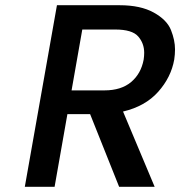

<svg xmlns="http://www.w3.org/2000/svg" viewBox="-20 -715 690 735"><path d="M436 0 325 -278H238L189 0H75L198 -695H438Q518 -695 568.5 -667Q619 -639 634.5 -600Q650 -561 650 -526Q650 -507 647 -487Q635 -419 585.5 -363.5Q536 -308 451 -288L572 0ZM254 -369H380Q444 -369 482 -401Q520 -433 530 -487Q532 -501 532 -513Q532 -549 509 -575.5Q486 -602 421 -602H295Z"/></svg>

Font: Fz Poppins Med
Style: Italic
Weight: 500
Italic angle: -10°
Designer: Ninad Kale (Devanagari), Jonny Pinhorn (Latin)
Foundry: Indian Type Foundry
Version: Vit hóa bi Vntype.Com & FontZin.Com